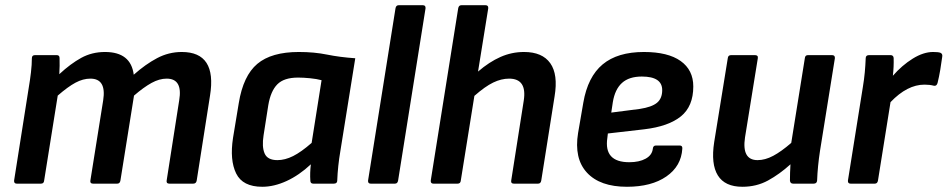

<svg xmlns="http://www.w3.org/2000/svg" viewBox="-20 -703 3627 735"><path d="M44 0Q33 0 34 -12L90 -367Q95 -396 98.5 -426Q102 -456 102 -480Q102 -492 114 -492H197Q208 -492 208 -481Q209 -452 207 -419Q250 -459 291 -481.5Q332 -504 382 -504Q481 -504 492 -417Q537 -457 581.5 -480.5Q626 -504 676 -504Q811 -504 784 -337L733 -12Q731 0 720 0H628Q616 0 618 -12L666 -319Q680 -402 618 -402Q590 -402 560 -385.5Q530 -369 493 -337L441 -12Q439 0 429 0H336Q324 0 326 -12L375 -319Q388 -402 326 -402Q298 -402 269 -386.5Q240 -371 201 -337L149 -12Q148 0 137 0Z M984 12Q909 12 884 -39Q859 -90 872 -175L894 -308Q911 -413 965 -458.5Q1019 -504 1124 -504Q1183 -504 1232 -494Q1281 -484 1340 -480L1283 -125Q1278 -96 1275 -67.5Q1272 -39 1271 -12Q1271 0 1258 0H1179Q1168 0 1168 -12Q1167 -26 1167.5 -42Q1168 -58 1170 -74Q1125 -32 1077 -10Q1029 12 984 12ZM1042 -90Q1071 -90 1102 -105.5Q1133 -121 1173 -156L1211 -396Q1192 -401 1167 -403.5Q1142 -406 1121 -406Q1067 -406 1041.5 -380Q1016 -354 1007 -300L989 -185Q982 -141 993 -115.5Q1004 -90 1042 -90Z M1399 0Q1388 0 1389 -12L1494 -671Q1496 -683 1506 -683H1599Q1610 -683 1609 -671L1504 -12Q1502 0 1492 0Z M1639 0Q1628 0 1629 -12L1734 -671Q1736 -683 1746 -683H1839Q1850 -683 1849 -671L1810 -429Q1853 -466 1896 -485Q1939 -504 1986 -504Q2056 -504 2086.5 -461Q2117 -418 2103 -334L2052 -12Q2050 0 2040 0H1947Q1935 0 1937 -12L1985 -318Q1998 -402 1929 -402Q1899 -402 1868 -387Q1837 -372 1796 -336L1744 -12Q1743 0 1732 0Z M2380 12Q2277 12 2227 -42Q2177 -96 2193 -194L2213 -310Q2230 -409 2287 -456.5Q2344 -504 2445 -504Q2537 -504 2585.5 -469.5Q2634 -435 2634 -372Q2634 -296 2586.5 -257.5Q2539 -219 2446 -208L2307 -192L2305 -175Q2291 -82 2389 -82Q2427 -82 2451.5 -95.5Q2476 -109 2479 -133Q2480 -146 2491 -146H2582Q2593 -146 2592 -134Q2588 -67 2531 -27.5Q2474 12 2380 12ZM2320 -272 2429 -286Q2475 -293 2495 -309.5Q2515 -326 2515 -358Q2515 -410 2437 -410Q2388 -410 2361 -385.5Q2334 -361 2326 -312Z M2822 12Q2755 12 2728 -31.5Q2701 -75 2714 -159L2766 -480Q2767 -492 2779 -492H2870Q2883 -492 2881 -480L2832 -177Q2819 -90 2880 -90Q2909 -90 2940 -106.5Q2971 -123 3009 -156L3061 -480Q3062 -492 3073 -492H3165Q3177 -492 3176 -480L3119 -125Q3110 -66 3108 -12Q3107 0 3095 0H3016Q3005 0 3004 -12Q3004 -26 3004.5 -42Q3005 -58 3006 -74Q2964 -36 2920 -12Q2876 12 2822 12Z M3236 0Q3225 0 3226 -12L3283 -369Q3288 -399 3290.5 -426Q3293 -453 3294 -480Q3294 -492 3307 -492H3389Q3400 -492 3401 -481Q3402 -448 3398 -413Q3433 -453 3474 -478.5Q3515 -504 3552 -504Q3572 -504 3580 -501Q3589 -497 3587 -486Q3584 -463 3579.5 -436Q3575 -409 3569 -385Q3565 -372 3554 -375Q3539 -379 3519 -379Q3453 -379 3389 -312L3341 -12Q3339 0 3329 0Z"/></svg>

Font: Sofia Sans
Style: Bold Italic
Weight: 700
Italic angle: -9°
Designer: Botio Nikoltchev, Ani Petrova
Foundry: lettersoup
Version: Version 4.101; ttfautohint (v1.8.4.7-5d5b)